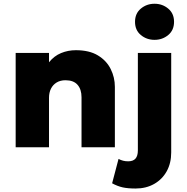

<svg xmlns="http://www.w3.org/2000/svg" viewBox="-20 -804 1020 1048"><path d="M65.5 0V-515H247.5V-464Q275 -498.5 313 -514.2Q351 -530 394 -530Q467.5 -530 514.5 -501.5Q561.5 -473 584.2 -427.2Q607 -381.5 607 -330V0H425V-273Q425 -316.5 403.2 -341.2Q381.5 -366 337.5 -366Q309.5 -366 289.2 -353.8Q269 -341.5 258.2 -320Q247.5 -298.5 247.5 -270V0ZM720 225Q678 225 649.8 218.8Q621.5 212.5 592 196.5L627 63.5Q639.5 70 652 73.2Q664.5 76.5 679.5 76.5Q706.5 76.5 719.5 61.8Q732.5 47 732.5 17V-515H914.5V28Q914.5 86.5 890 130.8Q865.5 175 821.5 200Q777.5 225 720 225ZM823.5 -586.5Q780.5 -586.5 748.8 -612.8Q717 -639 717 -685Q717 -730.5 748.8 -757Q780.5 -783.5 823.5 -783.5Q866.5 -783.5 898.2 -757Q930 -730.5 930 -685Q930 -639 898.2 -612.8Q866.5 -586.5 823.5 -586.5Z"/></svg>

Font: Geologica Roman ExtraBold
Style: Regular
Weight: 800
Designer: Sindre Bremnes, Frode Helland
Foundry: Monokrom Skriftforlag AS
Version: Version 1.010;gftools[0.9.28]